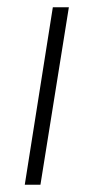

<svg xmlns="http://www.w3.org/2000/svg" viewBox="-20 -507 256 527"><path d="M48 0 125 -487H169L91 0Z"/></svg>

Font: Nunito Sans 10pt SemiCondensed ExtraLight
Style: Italic
Weight: 250
Width: 4
Italic angle: -9°
Designer: Vernon Adams
Foundry: Vernon Adams
Version: Version 3.101;gftools[0.9.27]